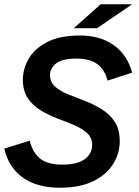

<svg xmlns="http://www.w3.org/2000/svg" viewBox="-28 -867 649 898"><path d="M252 11Q145 11 78.5 -36.5Q12 -84 -8 -172L111 -209Q125 -152 160.5 -124.5Q196 -97 262 -97Q335 -97 369 -123Q403 -149 403 -189Q403 -223 379.5 -244.5Q356 -266 319.5 -281.5Q283 -297 241.5 -312.5Q200 -328 163 -350.5Q126 -373 102.5 -407Q79 -441 79 -494Q79 -546 107 -593.5Q135 -641 194 -671Q253 -701 345 -701Q441 -701 504.5 -655.5Q568 -610 590 -527L475 -490Q461 -543 426 -568Q391 -593 330 -593Q262 -593 234 -570Q206 -547 206 -516Q206 -483 229.5 -462Q253 -441 290 -426Q327 -411 369 -395Q411 -379 448 -356Q485 -333 508.5 -297.5Q532 -262 532 -206Q532 -149 500.5 -99Q469 -49 407 -19Q345 11 252 11ZM317 -735 443 -847H590L426 -735Z"/></svg>

Font: Radio Canada Big Medium
Style: Italic
Weight: 500
Italic angle: -12°
Designer: Étienne Aubert Bonn
Foundry: Coppers and Brasses
Version: Version 1.001